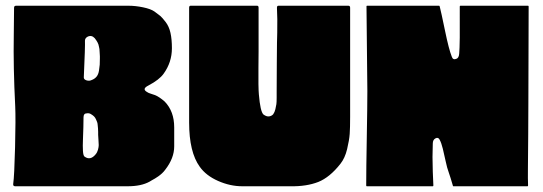

<svg xmlns="http://www.w3.org/2000/svg" viewBox="-20 -649 1892 669"><path d="M587 -205V-139Q587 -98 556 -58Q551 -51 544.5 -45Q538 -39 531.5 -34.5Q525 -30 520 -27Q515 -24 508.5 -20.5Q502 -17 501 -16Q472 0 425 0H33Q25 0 26 -8Q30 -36 32.5 -136Q35 -236 33 -279Q26 -416 28 -526Q29 -621 29 -622Q29 -629 36 -629H428Q452 -629 478.5 -623.5Q505 -618 518 -609Q532 -599 538.5 -593.5Q545 -588 557 -572.5Q569 -557 574 -534.5Q579 -512 579 -481Q579 -432 550 -392Q535 -371 497 -351Q473 -339 493 -328Q497 -325 505.5 -322.5Q514 -320 520.5 -317.5Q527 -315 536 -309Q545 -303 554 -295Q587 -261 587 -205ZM313 -111Q319 -118 321.5 -127.5Q324 -137 324 -143.5Q324 -150 323 -162.5Q322 -175 322 -179Q322 -180 322 -189.5Q322 -199 321.5 -201.5Q321 -204 320.5 -212Q320 -220 318.5 -223.5Q317 -227 314.5 -233Q312 -239 308 -243Q304 -247 299 -250Q291 -256 282 -254Q271 -254 271 -240Q271 -230 270.5 -206Q270 -182 269 -161.5Q268 -141 269 -123.5Q270 -106 275 -103Q295 -89 313 -111ZM299 -370Q310 -374 316.5 -382Q323 -390 325 -403.5Q327 -417 327.5 -423.5Q328 -430 328 -445Q328 -446 328 -453Q328 -460 327.5 -462Q327 -464 327 -470Q327 -476 326.5 -478Q326 -480 325 -485.5Q324 -491 323 -494Q322 -497 320 -501Q318 -505 315.5 -508.5Q313 -512 310 -516Q299 -528 285 -521Q276 -516 276 -507Q277 -490 272 -379Q272 -372 281.5 -369Q291 -366 299 -370Z M1089 -15Q1048 1 992 0H824Q782 0 740 -18.5Q698 -37 676 -68Q639 -119 639 -222V-306V-622Q639 -629 644 -629H876Q881 -629 881 -622Q881 -567 881 -512Q881 -501 881 -470Q881 -439 880.5 -411.5Q880 -384 880.5 -356.5Q881 -329 882 -320Q887 -260 898 -250Q909 -242 918 -243.5Q927 -245 932 -251Q937 -258 939.5 -268.5Q942 -279 943 -286Q944 -293 944 -308.5Q944 -324 944 -328Q944 -343 944.5 -429.5Q945 -516 946 -536Q947 -585 945 -622Q945 -629 950 -629H1194Q1200 -629 1200 -622V-242Q1200 -204 1198.5 -182.5Q1197 -161 1189.5 -129.5Q1182 -98 1166 -78Q1129 -31 1089 -15Z M1821 -286Q1821 -255 1820.5 -180Q1820 -105 1819.5 -64.5Q1819 -24 1820 -3Q1820 0 1818 0H1560Q1558 0 1558 -2Q1550 -30 1543 -50Q1538 -63 1533 -86.5Q1528 -110 1523 -130.5Q1518 -151 1512 -162Q1507 -172 1497.5 -167Q1488 -162 1488 -149Q1487 -119 1487 -102Q1487 -85 1488 -50.5Q1489 -16 1490 -3Q1490 0 1488 0H1258Q1256 0 1256 -3Q1256 -60 1258 -169.5Q1260 -279 1260 -332L1257 -627Q1257 -629 1259 -629H1510Q1511 -629 1512 -627Q1517 -608 1530.5 -542.5Q1544 -477 1554 -452Q1558 -439 1570 -444Q1579 -447 1580 -462Q1583 -492 1582 -626Q1582 -629 1584 -629H1820Q1822 -629 1822 -626Q1822 -625 1822 -624Q1822 -565 1821.5 -452Q1821 -339 1821 -286Z"/></svg>

Font: Cubao Free 
Style: Regular
Weight: 400
Designer: Aaron Amar
Version: Version 001.001